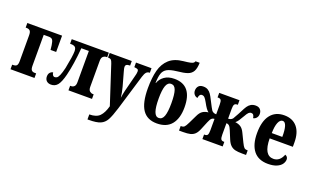

<svg xmlns="http://www.w3.org/2000/svg" viewBox="-99 -1318 3422 2092"><g transform="rotate(20 1612.0 -272.0)"><path d="M12 -53H21Q52 -53 64 -66.5Q76 -80 76 -118V-416Q76 -455 62.5 -469Q49 -483 21 -483H12V-536H415V-347H350L344 -399Q338 -442 326.5 -459Q315 -476 283 -476H224V-118Q224 -81 236 -67Q248 -53 272 -53H290V0H12Z M411 -63Q411 -93 427.5 -109.5Q444 -126 461 -126Q461 -109 470 -96.5Q479 -84 492 -84Q507 -84 519 -92Q531 -100 544 -129.5Q557 -159 571 -218Q601 -368 601 -421Q601 -458 585 -470.5Q569 -483 538 -483H527V-536H957V-483H947Q928 -483 911 -469Q894 -455 894 -418V-118Q894 -81 911 -67Q928 -53 947 -53H957V0H684V-53H698Q716 -53 731 -67Q746 -81 746 -118V-479H659Q643 -288 610 -155Q587 -64 558.5 -28.5Q530 7 483 7Q450 7 430.5 -11.5Q411 -30 411 -63Z M987 169Q1068 169 1106.5 129.5Q1145 90 1167 9L1022 -435Q1012 -465 1002 -474Q992 -483 972 -483H967V-536H1223V-483H1219Q1193 -483 1181.5 -474.5Q1170 -466 1170 -450Q1170 -434 1181 -397L1225 -239Q1242 -176 1248 -118Q1254 -166 1264 -206L1312 -394Q1316 -406 1319 -422.5Q1322 -439 1322 -450Q1322 -468 1312 -474Q1302 -480 1276 -482L1272 -483V-536H1452V-483H1449Q1426 -483 1411.5 -467Q1397 -451 1385 -412L1262 -4Q1231 97 1205.5 143Q1180 189 1135.5 208Q1091 227 1004 227H987Z M1489 -318Q1489 -441 1511.5 -526.5Q1534 -612 1592 -664.5Q1650 -717 1753 -727Q1803 -732 1828 -737.5Q1853 -743 1863 -750.5Q1873 -758 1877 -771H1925Q1923 -704 1903.5 -670Q1884 -636 1843 -621.5Q1802 -607 1721 -599Q1650 -591 1614 -571.5Q1578 -552 1564 -513Q1550 -474 1548 -401H1552Q1567 -448 1612 -480.5Q1657 -513 1728 -513Q1936 -513 1936 -257Q1936 -130 1879.5 -60Q1823 10 1710 10Q1597 10 1543 -70Q1489 -150 1489 -318ZM1786 -251Q1786 -353 1769.5 -401Q1753 -449 1713 -449Q1673 -449 1655.5 -400Q1638 -351 1638 -253Q1638 -152 1655.5 -102.5Q1673 -53 1710 -53Q1751 -53 1768.5 -102Q1786 -151 1786 -251Z M1966 -53H1975Q1996 -53 2008.5 -65Q2021 -77 2041 -118L2087 -213Q2107 -256 2134 -274Q2161 -292 2200 -296Q2185 -307 2169.5 -328.5Q2154 -350 2133 -389Q2113 -425 2100 -437.5Q2087 -450 2069 -450Q2053 -450 2044 -437Q2035 -424 2033 -403Q2010 -406 1994.5 -424.5Q1979 -443 1979 -470Q1979 -501 1997 -521.5Q2015 -542 2052 -542Q2084 -542 2106 -528.5Q2128 -515 2143.5 -492Q2159 -469 2179 -428Q2222 -343 2233 -328Q2251 -305 2286 -305V-416Q2286 -456 2277 -469.5Q2268 -483 2246 -483H2237V-536H2472V-483H2464Q2442 -483 2433 -469.5Q2424 -456 2424 -418V-305Q2458 -305 2476 -328Q2485 -341 2511 -390L2531 -428Q2551 -469 2566.5 -492Q2582 -515 2604.5 -528.5Q2627 -542 2659 -542Q2695 -542 2713 -521.5Q2731 -501 2731 -470Q2731 -443 2715.5 -424.5Q2700 -406 2678 -403Q2673 -450 2641 -450Q2624 -450 2610.5 -437Q2597 -424 2578 -389Q2557 -352 2541.5 -329.5Q2526 -307 2511 -296Q2549 -292 2576 -274Q2603 -256 2623 -213L2669 -118Q2689 -77 2701.5 -65Q2714 -53 2734 -53H2743V0H2697Q2647 0 2616 -7.5Q2585 -15 2562.5 -36.5Q2540 -58 2523 -99L2485 -191Q2470 -228 2456.5 -240Q2443 -252 2424 -252V-121Q2424 -82 2432.5 -67.5Q2441 -53 2464 -53H2472V0H2237V-53H2246Q2269 -53 2277.5 -67Q2286 -81 2286 -121V-252Q2267 -252 2253.5 -240Q2240 -228 2225 -191L2187 -99Q2170 -57 2148 -36Q2126 -15 2095 -7.5Q2064 0 2013 0H1966Z M2774 -265Q2774 -404 2830 -476.5Q2886 -549 2989 -549Q3085 -549 3138.5 -486.5Q3192 -424 3192 -307V-258H2923Q2924 -158 2952.5 -110Q2981 -62 3036 -62Q3110 -62 3144 -149Q3158 -144 3167 -133Q3176 -122 3176 -105Q3176 -77 3157.5 -50.5Q3139 -24 3099 -7Q3059 10 2999 10Q2887 10 2830.5 -61.5Q2774 -133 2774 -265ZM3047 -320Q3048 -399 3034.5 -442.5Q3021 -486 2993 -486Q2962 -486 2944 -442.5Q2926 -399 2925 -320Z"/></g></svg>

Font: Noto Serif CondExtraBold
Style: Regular
Weight: 800
Width: 3
Designer: Monotype Design Team
Foundry: Monotype Imaging Inc.
Version: Version 1.001